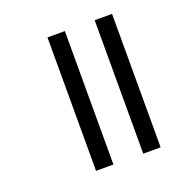

<svg xmlns="http://www.w3.org/2000/svg" viewBox="-114 -731 827 841"><g transform="rotate(-20 299.5 -311.0)"><path d="M414 0H495V-622H414ZM194 0H275V-622H194Z"/></g></svg>

Font: Noto Sans Gurmukhi UI
Style: Regular
Weight: 400
Designer: Jelle Bosma - Monotype Design Team
Foundry: Monotype Imaging Inc.
Version: Version 2.004